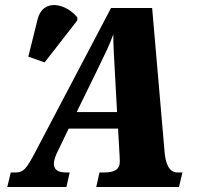

<svg xmlns="http://www.w3.org/2000/svg" viewBox="-20 -746 827 766"><path d="M158 -497 288 -664 289 -676C243 -733 151 -754 130 -669L93 -520ZM9 0H245L258 -58H244C211 -58 195 -69 195 -93C195 -107 201 -125 214 -150L254 -233H451L457 -127C457 -119 458 -111 458 -102C458 -69 435 -58 397 -58H377L364 0H694L708 -58H688C651 -58 639 -101 636 -147L587 -714H423L119 -136C86 -74 74 -58 43 -58H23ZM371 -473C401 -536 415 -561 432 -609C432 -561 435 -523 438 -464L447 -299H286Z"/></svg>

Font: Noto Serif Condensed Black
Style: Italic
Weight: 900
Width: 3
Italic angle: -12°
Designer: Monotype Design Team
Foundry: Monotype Imaging Inc.
Version: Version 2.013